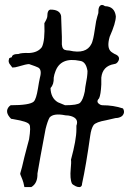

<svg xmlns="http://www.w3.org/2000/svg" viewBox="-20 -701 540 779"><path d="M132 3Q133 43 107 58H79Q78 51 75 40Q72 29 65 13Q62 7 62 3Q65 -7 69.5 -24Q74 -41 79 -64Q86 -90 90.5 -108Q95 -126 98 -136Q106 -187 99 -196Q92 -208 37 -217Q35 -218 32 -218Q29 -218 25 -219Q-3 -247 17 -269Q21 -273 23 -274Q101 -274 117 -289Q127 -299 134 -342Q136 -355 138 -366Q140 -377 142 -386Q151 -418 135 -427Q131 -429 122 -432.5Q113 -436 98 -441Q87 -441 54 -431Q42 -427 30 -427Q30 -427 27 -431Q24 -435 18 -443Q15 -449 15 -454Q15 -454 15.5 -456.5Q16 -459 17 -464Q19 -466 22 -467Q25 -468 28 -469Q29 -482 55 -482Q66 -487 99 -486Q134 -488 150 -510Q163 -536 160 -607Q172 -627 172 -635Q172 -661 185 -662Q220 -662 227 -640Q228 -638 228 -635Q230 -579 231 -552V-534Q229 -505 242 -499Q250 -496 261 -496Q330 -480 351 -523Q353 -527 354 -530Q355 -533 356 -537Q358 -542 361.5 -561.5Q365 -581 370 -615Q375 -636 379 -648Q378 -680 394 -681Q399 -681 406 -676Q445 -675 450 -635Q450 -608 425 -552Q412 -507 431 -491Q434 -489 437.5 -486.5Q441 -484 445 -482Q469 -473 461 -455Q455 -442 443 -441Q396 -433 391 -386V-358Q389 -317 382 -302Q368 -288 384 -278Q389 -274 396 -274Q440 -274 479 -261Q489 -244 475 -230Q464 -222 449 -222Q434 -218 410 -213Q370 -206 360 -194Q355 -187 351.5 -176Q348 -165 346 -150Q329 -29 313 44Q313 56 304 58H301Q294 58 287 54.5Q280 51 276 48L272 44Q263 25 267 -17Q268 -28 268.5 -37Q269 -46 268 -53Q290 -134 290 -176V-191Q301 -220 268 -230Q258 -233 246 -233Q197 -243 181 -224Q177 -217 173 -205.5Q169 -194 165 -178Q152 -111 144 -65.5Q136 -20 132 3ZM215 -286Q226 -281 244 -274Q294 -274 305 -284Q317 -296 324 -330Q324 -338 333 -387Q334 -395 334.5 -401.5Q335 -408 335 -413Q329 -451 305 -454Q225 -471 204 -409Q200 -399 198 -386Q199 -358 185 -344Q186 -303 215 -286Z"/></svg>

Font: New Tegomin
Style: Regular
Weight: 400
Designer: Kyosuke Nagai
Version: Version 1.000